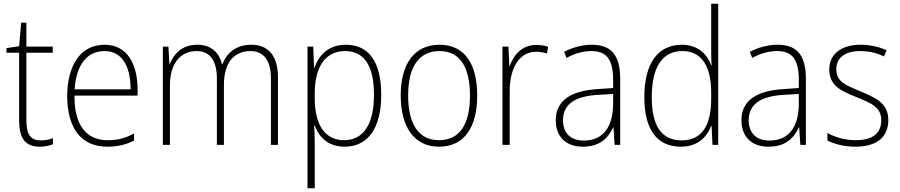

<svg xmlns="http://www.w3.org/2000/svg" viewBox="-20 -780 4846 1034"><path d="M199 -24C140 -24 122 -62 122 -135V-496H264V-529H122V-658H94L83 -531L15 -521V-496H83V-133C83 -39 113 10 194 10C224 10 246 4 265 -3V-36C247 -29 225 -24 199 -24Z M543 -539C409 -539 342 -421 342 -262C342 -99 410 10 558 10C615 10 658 -1 702 -23V-61C650 -34 613 -25 559 -25C442 -25 380 -110 381 -265H721V-297C721 -431 668 -539 543 -539ZM543 -505C640 -505 684 -418 683 -299H382C391 -435 451 -505 543 -505Z M1334 -539C1253 -539 1203 -498 1178 -435H1175C1160 -499 1115 -539 1043 -539C957 -539 916 -487 895 -437H892L887 -529H857V0H895V-319C895 -436 950 -505 1039 -505C1103 -505 1148 -464 1148 -356V0H1186V-324C1186 -445 1242 -505 1330 -505C1393 -505 1439 -462 1439 -360V0H1477V-363C1477 -484 1421 -539 1334 -539Z M1842 -539C1747 -539 1696 -480 1673 -415H1671L1667 -529H1636V234H1675V-1C1675 -36 1674 -73 1672 -104H1675C1696 -44 1746 10 1836 10C1959 10 2033 -86 2033 -269C2033 -448 1966 -539 1842 -539ZM1838 -505C1943 -505 1994 -424 1994 -269C1994 -103 1932 -25 1833 -25C1734 -25 1675 -102 1675 -251V-277C1675 -418 1731 -505 1838 -505Z M2550 -265C2550 -428 2488 -539 2347 -539C2213 -539 2138 -438 2138 -266C2138 -97 2210 10 2344 10C2482 10 2550 -97 2550 -265ZM2178 -266C2178 -417 2234 -505 2347 -505C2465 -505 2511 -406 2511 -265C2511 -115 2459 -25 2344 -25C2231 -25 2178 -117 2178 -266Z M2867 -538C2791 -538 2745 -483 2725 -424H2723L2718 -529H2686V0H2725V-288C2724 -406 2773 -501 2866 -501C2888 -501 2907 -498 2925 -492L2932 -528C2913 -535 2890 -538 2867 -538Z M3167 -539C3114 -539 3063 -524 3018 -501L3031 -468C3079 -494 3122 -505 3165 -505C3245 -505 3282 -462 3282 -349V-306L3196 -300C3054 -291 2973 -238 2973 -133C2973 -49 3022 10 3119 10C3211 10 3256 -37 3282 -94H3284L3290 0H3320V-355C3320 -484 3271 -539 3167 -539ZM3199 -269 3282 -274V-219C3281 -101 3231 -23 3124 -23C3053 -23 3012 -63 3012 -133C3012 -220 3079 -262 3199 -269Z M3647 10C3738 10 3788 -43 3810 -102H3812L3817 0H3848V-760H3810V-530C3810 -498 3810 -464 3812 -429H3809C3789 -489 3737 -539 3652 -539C3524 -539 3450 -440 3450 -257C3450 -83 3517 10 3647 10ZM3651 -24C3540 -24 3490 -105 3490 -257C3490 -420 3548 -505 3655 -505C3759 -505 3810 -423 3810 -281V-248C3810 -107 3762 -24 3651 -24Z M4167 -539C4114 -539 4063 -524 4018 -501L4031 -468C4079 -494 4122 -505 4165 -505C4245 -505 4282 -462 4282 -349V-306L4196 -300C4054 -291 3973 -238 3973 -133C3973 -49 4022 10 4119 10C4211 10 4256 -37 4282 -94H4284L4290 0H4320V-355C4320 -484 4271 -539 4167 -539ZM4199 -269 4282 -274V-219C4281 -101 4231 -23 4124 -23C4053 -23 4012 -63 4012 -133C4012 -220 4079 -262 4199 -269Z M4764 -133C4764 -227 4693 -254 4612 -289C4534 -321 4484 -340 4484 -407C4484 -471 4533 -505 4613 -505C4659 -505 4707 -494 4740 -476L4755 -509C4717 -527 4669 -539 4614 -539C4509 -539 4446 -487 4446 -407C4446 -317 4510 -290 4595 -256C4674 -224 4726 -201 4726 -133C4726 -65 4684 -25 4587 -25C4532 -25 4479 -40 4436 -64V-23C4470 -6 4523 10 4587 10C4704 10 4764 -44 4764 -133Z"/></svg>

Font: Noto Sans Devanagari UI SemiCondensed ExtraLight
Style: Regular
Weight: 200
Width: 4
Designer: Jelle Bosma - Monotype Design Team
Foundry: Monotype Imaging Inc.
Version: Version 2.004